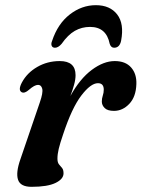

<svg xmlns="http://www.w3.org/2000/svg" viewBox="-20 -710 547 742"><path d="M64 -353.5Q49 -361.5 64.5 -391Q84.5 -428.5 123.8 -451.2Q163 -474 211 -474Q272 -474 272 -419.5Q272 -403 266.2 -382.2Q260.5 -361.5 252 -339Q289 -406 334.8 -440Q380.5 -474 423.5 -474Q465 -474 486.8 -449.2Q508.5 -424.5 507 -385Q505.5 -336 479.8 -308.8Q454 -281.5 420.5 -281.5Q395.5 -281.5 384.5 -292.5Q373.5 -303.5 373.5 -317.5Q373.5 -329.5 377.2 -340.5Q381 -351.5 381 -363.5Q381 -388.5 358.5 -388.5Q330.5 -388.5 294 -340.5Q257.5 -292.5 224 -191Q212 -156 207 -135Q202 -114 202 -97Q202 -82 208 -74.8Q214 -67.5 219.8 -60.8Q225.5 -54 225.5 -40Q225.5 -18 194.5 -3Q163.5 12 102 12Q59 12 49.8 -15.2Q40.5 -42.5 59 -95L134 -314.5Q147 -352 143.2 -367Q139.5 -382 127 -382Q113.5 -382 92 -363Q75 -348 64 -353.5ZM328 -606Q296 -606 269.2 -590.8Q242.5 -575.5 218 -540.5Q205 -525.5 192.5 -525.5Q183 -525.5 179.8 -533Q176.5 -540.5 181.5 -552.5Q203.5 -618.5 249.8 -654.2Q296 -690 350.5 -690Q405 -690 432.8 -654.2Q460.5 -618.5 448 -552.5Q442.5 -525.5 421 -525.5Q409 -525.5 404 -540.5Q391 -606 328 -606Z"/></svg>

Font: Fraunces 9pt SemiBold
Style: Italic
Weight: 600
Italic angle: -16°
Version: Version 1.000;[b76b70a41]